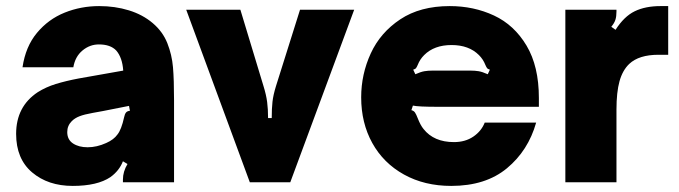

<svg xmlns="http://www.w3.org/2000/svg" viewBox="-20 -599 2233 631"><path d="M33 -159Q33 -249 104 -296Q131 -313 163.5 -323Q196 -333 238 -341L385 -367Q382 -410 362 -433Q343 -453 305 -453Q275 -453 251 -433Q227 -413 221 -378H54Q64 -446 101.5 -491Q139 -536 192.5 -557.5Q246 -579 306 -579Q358 -579 403.5 -565Q449 -551 482 -523Q515 -495 530 -457Q545 -419 548.5 -378Q552 -337 552 -269V0H384V-9Q384 -35 399 -60L384 -69Q372 -38 343 -17Q300 12 219 12Q138 12 85.5 -32.5Q33 -77 33 -159ZM329 -129Q354 -140 366 -157Q379 -173 388 -214Q390 -224 394 -229Q398 -234 407 -235L404 -251L318 -234L285 -228Q257 -223 241.5 -217Q226 -211 216 -201Q201 -186 201 -165Q201 -140 220 -127.5Q239 -115 268 -115Q298 -115 329 -129Z M801 0 592 -567H770L846 -316Q855 -287 858 -263.5Q861 -240 861 -211H873Q873 -242 875.5 -264.5Q878 -287 887 -316L966 -567H1144L934 0Z M1167 -279Q1167 -355 1198.5 -423.5Q1230 -492 1295.5 -535.5Q1361 -579 1458 -579Q1537 -579 1603.5 -548Q1670 -517 1710.5 -449Q1751 -381 1751 -277V-248H1420Q1354 -248 1337 -252L1332 -237Q1340 -235 1344 -229Q1348 -223 1353 -210Q1362 -187 1372 -175Q1406 -132 1472 -132Q1509 -132 1535.5 -150Q1562 -168 1573 -196H1742Q1716 -104 1646 -46Q1576 12 1463 12Q1375 12 1307.5 -25.5Q1240 -63 1203.5 -129Q1167 -195 1167 -279ZM1345 -355Q1363 -363 1375 -365Q1387 -367 1402 -367H1526Q1541 -367 1553 -365Q1565 -363 1583 -355L1590 -370Q1583 -372 1580.5 -375.5Q1578 -379 1575 -386Q1568 -404 1554 -418Q1521 -451 1464 -451Q1407 -451 1374 -418Q1360 -404 1353 -386Q1350 -379 1347.5 -375.5Q1345 -372 1338 -370Z M1838 0V-567H2006V-561Q2006 -545 2002.5 -534Q1999 -523 1989 -511L2003 -501Q2031 -545 2066 -562Q2101 -579 2151 -579H2176V-419H2144Q2080 -419 2048 -389Q2026 -368 2016 -332Q2006 -296 2006 -239V0Z"/></svg>

Font: Open Sauce Sans Black
Style: Regular
Weight: 900
Designer: Alfredo Marco Pradil
Foundry: Creative Sauce Fz LLC
Version: Version 1.477